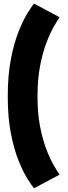

<svg xmlns="http://www.w3.org/2000/svg" viewBox="-20 -790 370 1052"><path d="M166.5 241.5Q154 227 130.5 189.8Q107 152.5 82 91Q57 29.5 39.8 -58.2Q22.5 -146 22.5 -262Q22.5 -378 39.8 -466.5Q57 -555 82 -617.5Q107 -680 130.5 -717.8Q154 -755.5 166.5 -770.5L306.5 -695.5Q294 -678 273.8 -642.2Q253.5 -606.5 233.2 -552.8Q213 -499 199.2 -426.5Q185.5 -354 185.5 -262Q185.5 -170.5 199.2 -98.8Q213 -27 233.2 26Q253.5 79 273.8 114.2Q294 149.5 306.5 167Z"/></svg>

Font: Anybody ExtraBold
Style: Regular
Weight: 800
Designer: Tyler Finck
Foundry: Etcetera Type Company
Version: Version 1.010; ttfautohint (v1.8.3) -l 8 -r 50 -G 200 -x 14 